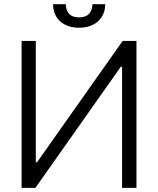

<svg xmlns="http://www.w3.org/2000/svg" viewBox="-20 -904 761 924"><path d="M152.3 -707V-123H158.2L570.3 -707H636.7V0H567.4V-583H561.5L150.4 0H84V-707ZM360.4 -770.5Q322.3 -770.5 293.9 -784.7Q265.6 -798.8 250.5 -824.5Q235.4 -850.1 235.4 -883.8H296.9Q296.9 -855.5 312.5 -837.9Q328.1 -820.3 360.4 -820.3Q392.6 -820.3 408.7 -837.9Q424.8 -855.5 424.8 -883.8H486.3Q486.3 -850.1 470.9 -824.5Q455.6 -798.8 427 -784.7Q398.4 -770.5 360.4 -770.5Z"/></svg>

Font: Pretendard GOV Light
Style: Regular
Weight: 300
Designer: Base glyphs from Inter by Rasmus Andersson; Hangeul glyphs from Noto Sans CJK(Source Han Sans) by Jang Soo-young and Kan
Foundry: Kil Hyung-jin
Version: Version 1.309